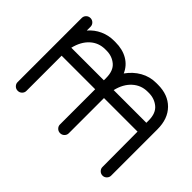

<svg xmlns="http://www.w3.org/2000/svg" viewBox="-100 -735 955 955"><g transform="rotate(45 378.0 -257.5)"><path d="M115 -30Q115 -18 106 -9Q97 0 84 0Q71 0 62 -9Q53 -18 53 -30V-481Q53 -494 62 -503Q71 -512 84 -512Q97 -512 106 -503Q115 -494 115 -481V-455Q140 -484 174 -499.5Q208 -515 246 -515H257Q307 -515 343 -494Q379 -473 396 -434Q423 -472 461 -493.5Q499 -515 544 -515H556Q627 -515 669 -472.5Q711 -430 711 -356V-30Q711 -18 702 -9Q693 0 681 0Q668 0 659 -9Q650 -18 650 -30L649 -278H413V-30Q413 -18 404 -9Q395 0 382 0Q369 0 360 -9Q351 -18 351 -30V-278H115ZM544 -454Q499 -454 465.5 -424Q432 -394 419 -340H649V-356Q649 -407 620.5 -430.5Q592 -454 553 -454ZM246 -454Q200 -454 167 -424Q134 -394 121 -340H350V-356Q350 -407 322 -430.5Q294 -454 255 -454Z"/></g></svg>

Font: Libertine Sup Medium
Style: Regular
Weight: 500
Designer: Bastien Sozeau
Foundry: NBR — Bastien Sozeau
Version: Version 2.003; ttfautohint (v1.8.4.7-5d5b);gftools[0.9.33]